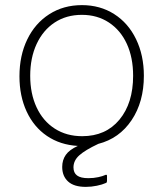

<svg xmlns="http://www.w3.org/2000/svg" viewBox="-20 -560 638 750"><path d="M267 94Q267 115 281 125.5Q295 136 325 136Q346 136 364 132Q382 128 390 124Q398 120 398 127V147Q398 150 397 152Q396 154 393 155Q380 161 358.5 165.5Q337 170 315 170Q269 170 246 149Q223 128 223 92Q223 65 237 45Q251 25 284 10Q215 6 163.5 -29Q112 -64 84 -124.5Q56 -185 56 -262Q56 -343 86.5 -406Q117 -469 172.5 -504.5Q228 -540 300 -540Q371 -540 426 -505Q481 -470 511.5 -407Q542 -344 542 -264Q542 -162 494 -90.5Q446 -19 364 2Q313 26 290 46.5Q267 67 267 94ZM301 -28Q393 -28 446.5 -92.5Q500 -157 500 -264Q500 -335 475.5 -388.5Q451 -442 405.5 -472Q360 -502 300 -502Q239 -502 193.5 -472Q148 -442 123 -388Q98 -334 98 -264Q98 -194 123 -140.5Q148 -87 194 -57.5Q240 -28 301 -28Z"/></svg>

Font: Libre Franklin Thin
Style: Regular
Weight: 250
Designer: Pablo Impallari, Rodrigo Fuenzalida
Foundry: Impallari Type
Version: Version 1.002; ttfautohint (v1.5)